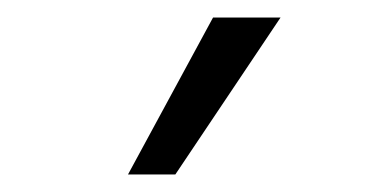

<svg xmlns="http://www.w3.org/2000/svg" viewBox="-20 -757 440 219"><path d="M126 -558 223 -737H300L180 -558Z"/></svg>

Font: Host Grotesk Light
Style: Regular
Weight: 300
Designer: Doukan Karapınar
Foundry: Element Type
Version: Version 1.003